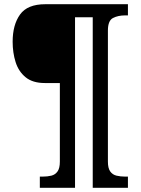

<svg xmlns="http://www.w3.org/2000/svg" viewBox="-20 -780 667 911"><path d="M169 111V58H182Q205 58 223.5 53.5Q242 49 253 33.5Q264 18 264 -13V-386H193Q135 -386 101.5 -413.5Q68 -441 54 -485.5Q40 -530 40 -582Q40 -662 75 -711Q110 -760 195 -760H587V-707H574Q540 -707 516 -694.5Q492 -682 492 -635V-13Q492 18 503 33.5Q514 49 533 53.5Q552 58 574 58H587V111H420V-698H336V111Z"/></svg>

Font: Noto Serif Toto
Style: Bold
Weight: 700
Designer: Monotype Design Team
Foundry: Monotype Imaging Inc.
Version: Version 2.001; ttfautohint (v1.8.4.7-5d5b)